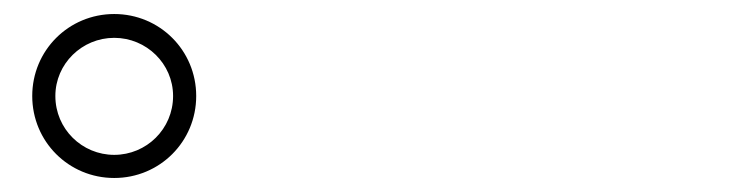

<svg xmlns="http://www.w3.org/2000/svg" viewBox="-20 -865 1040 274"><path d="M143 -611C208 -611 260 -663 260 -728C260 -793 208 -845 143 -845C78 -845 26 -793 26 -728C26 -663 78 -611 143 -611ZM143 -644C97 -644 59 -681 59 -728C59 -774 97 -811 143 -811C189 -811 227 -774 227 -728C227 -681 189 -644 143 -644Z"/></svg>

Font: Source Han Serif CN
Style: Regular
Weight: 400
Designer: Ryoko NISHIZUKA 西塚涼子 (kana & ideographs); Frank Grießhammer (Latin, Greek & Cyrillic); Wenlong ZHANG 张文龙 (bopomofo); San
Foundry: Adobe
Version: Version 2.003;hotconv 1.1.1;makeotfexe 2.6.0